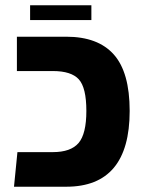

<svg xmlns="http://www.w3.org/2000/svg" viewBox="-20 -707 550 727"><path d="M94 -631V-687H326V-631ZM33 0 46 -131H180Q248 -131 277.5 -165.5Q307 -200 307 -287Q307 -375 278.5 -406.5Q250 -438 180 -438H44V-568H231Q351 -568 411 -500.5Q471 -433 471 -287Q471 0 231 0Z"/></svg>

Font: FiraGO
Style: Bold
Weight: 700
Designer: bBox Type
Foundry: bBox Type GmbH
Version: Version 1.001;PS 001.001;hotconv 1.0.88;makeotf.lib2.5.64775